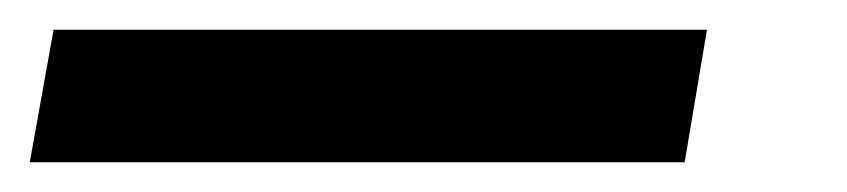

<svg xmlns="http://www.w3.org/2000/svg" viewBox="-71 30 569 129"><path d="M-51 139H389L404 50H-35Z"/></svg>

Font: Fixel Display SemiBold
Style: Italic
Weight: 600
Italic angle: -10°
Designer: AlfaBravo + MacPaw
Foundry: Kyrylo Tkachov, Marchela Mozhyna, Serhii Makarenko, Maria Weinstein, Zakhar Kryvoshyya
Version: Version 1.210;Glyphs 3.2 (3217)